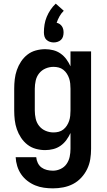

<svg xmlns="http://www.w3.org/2000/svg" viewBox="-20 -812 590 1054"><path d="M271 222Q246 222 221 218.5Q196 215 173 205.5Q150 196 130 180.5Q110 165 96 144.5Q82 124 74.5 99.5Q67 75 66 51H179Q180 67 187.5 82.5Q195 98 208 107.5Q221 117 237.5 121Q254 125 271 125Q292 125 312.5 115.5Q333 106 345.5 88Q358 70 362.5 48.5Q367 27 367 5V-82Q358 -62 344.5 -43.5Q331 -25 312.5 -12Q294 1 272 6.5Q250 12 228 12Q202 12 176.5 5Q151 -2 130.5 -18Q110 -34 95.5 -56Q81 -78 72.5 -102.5Q64 -127 61 -153Q58 -179 58 -205V-325Q58 -351 61 -377Q64 -403 72.5 -427.5Q81 -452 95.5 -474Q110 -496 130.5 -512Q151 -528 176.5 -535Q202 -542 228 -542Q250 -542 272 -536.5Q294 -531 312.5 -518Q331 -505 344.5 -486.5Q358 -468 367 -448V-530H480V5Q480 34 475.5 62Q471 90 458.5 116Q446 142 426 163.5Q406 185 381 198Q356 211 327.5 216.5Q299 222 271 222ZM274 -85Q288 -85 302 -88.5Q316 -92 327.5 -101Q339 -110 347 -122.5Q355 -135 359.5 -148.5Q364 -162 365.5 -176.5Q367 -191 367 -205V-325Q367 -339 365.5 -353.5Q364 -368 359.5 -381.5Q355 -395 347 -407.5Q339 -420 327.5 -429Q316 -438 302 -441.5Q288 -445 274 -445Q251 -445 230 -436Q209 -427 195 -409.5Q181 -392 176 -369.5Q171 -347 171 -325V-205Q171 -183 176 -160.5Q181 -138 195 -120.5Q209 -103 230 -94Q251 -85 274 -85ZM275 -579Q264 -579 253.5 -582.5Q243 -586 235 -593.5Q227 -601 224 -612Q221 -623 221 -634Q221 -656 224.5 -677.5Q228 -699 236.5 -719.5Q245 -740 257.5 -758.5Q270 -777 286 -792L330 -753Q316 -739 306.5 -722Q297 -705 291 -687Q300 -685 307.5 -680Q315 -675 320 -667.5Q325 -660 327 -651.5Q329 -643 329 -634Q329 -623 326 -612Q323 -601 315 -593.5Q307 -586 296.5 -582.5Q286 -579 275 -579Z"/></svg>

Font: Lode
Style: Bold
Weight: 700
Monospace: yes
Designer: Belleve Invis
Foundry: Belleve Invis
Version: Version 29.2.0; ttfautohint (v1.8.3)